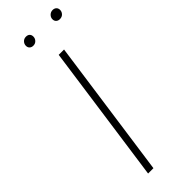

<svg xmlns="http://www.w3.org/2000/svg" viewBox="-280 -870 890 890"><g transform="rotate(-45 165.0 -424.5)"><path d="M117 0H82L178 -682H213ZM100 -819Q100 -831 108.5 -840Q117 -849 130 -849Q142 -849 148.5 -842.5Q155 -836 155 -825Q155 -813 146.5 -804Q138 -795 125 -795Q114 -795 107 -801.5Q100 -808 100 -819ZM274 -819Q274 -831 283 -840Q292 -849 305 -849Q316 -849 323 -842.5Q330 -836 330 -825Q330 -813 321.5 -804Q313 -795 299 -795Q288 -795 281 -801.5Q274 -808 274 -819Z"/></g></svg>

Font: FiraGO UltraLight
Style: Italic
Weight: 200
Italic angle: -8°
Designer: bBox Type GmbH
Foundry: bBox Type GmbH
Version: Version 1.001